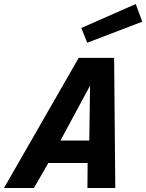

<svg xmlns="http://www.w3.org/2000/svg" viewBox="-60 -946 736 966"><path d="M349.1 -805.2 623 -925.8 655.8 -836.9 378.9 -731ZM110.8 0H-40L335.9 -654.8H514.2L520 0H379.9L380.9 -126H183.1ZM244.1 -238.8H389.2L393.1 -515.1Z"/></svg>

Font: IntelOne Mono Bold
Style: Italic
Weight: 700
Italic angle: -16°
Designer: Fred Shallcrass
Foundry: Frere-Jones Type LLC
Version: Version 1.200;hotconv 1.1.0;makeotfexe 2.6.0;FJTRelease1.2